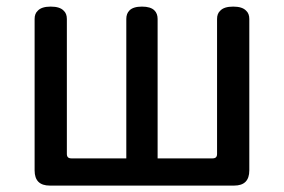

<svg xmlns="http://www.w3.org/2000/svg" viewBox="-20 -539 877 593"><path d="M133.8 34.2Q110.4 34.2 98.6 22.5Q86.9 10.7 86.9 -12.7V-480.5Q86.9 -497.1 96.7 -505.9Q108.4 -518.6 136.7 -518.6Q165 -518.6 176.8 -505.9Q186.5 -497.1 186.5 -480.5V-63.5Q186.5 -56.6 189.9 -53.2Q193.4 -49.8 201.2 -49.8H370.1V-480.5Q370.1 -497.1 379.9 -506.8Q391.6 -518.6 418.5 -518.6Q445.3 -518.6 457 -506.8Q466.8 -497.1 466.8 -480.5V-49.8H635.7Q643.6 -49.8 647 -53.2Q650.4 -56.6 650.4 -63.5V-480.5Q650.4 -497.1 660.2 -505.9Q671.9 -518.6 700.2 -518.6Q728.5 -518.6 740.2 -505.9Q750 -497.1 750 -480.5V-12.7Q750 10.7 738.3 22.5Q726.6 34.2 703.1 34.2Z"/></svg>

Font: TaiwanPearl
Style: Regular
Weight: 400
Version: Version 2.102